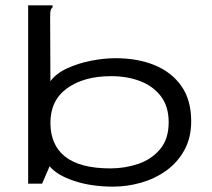

<svg xmlns="http://www.w3.org/2000/svg" viewBox="-20 -685 790 716"><path d="M402 11Q320 11 256 -10.5Q192 -32 165 -65L137 0H85V-665H176V-658Q170 -652 168.5 -645Q167 -638 167 -621L168 -382Q189 -411 230 -430Q271 -449 319.5 -458.5Q368 -468 410 -468Q493 -468 556.5 -442Q620 -416 656.5 -364Q693 -312 693 -233Q693 -172 668 -126Q643 -80 601 -49.5Q559 -19 507 -4Q455 11 402 11ZM392 -57Q445 -57 494.5 -73.5Q544 -90 576.5 -128Q609 -166 609 -229Q609 -288 580 -326Q551 -364 502.5 -382.5Q454 -401 395 -401Q293 -401 230.5 -356Q168 -311 168 -227Q168 -144 223.5 -100.5Q279 -57 392 -57Z"/></svg>

Font: Inconsolata ExtraExpanded
Style: Regular
Weight: 400
Width: 8
Monospace: yes
Designer: Raph Levien, Cyreal, Brenton Simpson
Foundry: Raph Levien, Cyreal, Google
Version: Version 3.000; ttfautohint (v1.8.2.53-6de2)